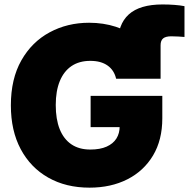

<svg xmlns="http://www.w3.org/2000/svg" viewBox="-20 -841 857 871"><path d="M514.2 -483.9V-639.2Q514.2 -730.5 564.2 -775.6Q614.3 -820.8 717.3 -820.8Q746.1 -820.8 771.7 -818.8Q797.4 -816.9 816.9 -813V-673.3Q804.2 -674.3 789.3 -675.3Q774.4 -676.3 757.3 -676.3Q731.4 -676.3 720 -666.7Q708.5 -657.2 708.5 -635.7V-483.9ZM386.2 10.3Q279.3 10.3 199 -35.2Q118.7 -80.6 74 -164.3Q29.3 -248 29.3 -362.8Q29.3 -483.4 76.9 -567.1Q124.5 -650.9 205.1 -694.3Q285.6 -737.8 384.3 -737.8Q449.2 -737.8 505.6 -719.5Q562 -701.2 605.7 -667Q649.4 -632.8 676.3 -586.4Q703.1 -540 708.5 -483.9H506.8Q502.4 -502.9 492.7 -518.1Q482.9 -533.2 468 -543.7Q453.1 -554.2 433.6 -559.6Q414.1 -564.9 389.6 -564.9Q339.4 -564.9 304.4 -541.3Q269.5 -517.6 251.2 -472.9Q232.9 -428.2 232.9 -364.7Q232.9 -300.3 250.7 -255.4Q268.6 -210.4 303.5 -186.5Q338.4 -162.6 389.6 -162.6Q434.1 -162.6 463.6 -175.8Q493.2 -189 508.1 -212.6Q522.9 -236.3 522.9 -268.1L560.1 -264.2H391.1V-406.2H716.3V-304.2Q716.3 -206.1 674.3 -135.7Q632.3 -65.4 557.9 -27.6Q483.4 10.3 386.2 10.3Z"/></svg>

Font: Inter 20pt Black
Style: Regular
Weight: 900
Version: Version 4.001;git-66647c0bb